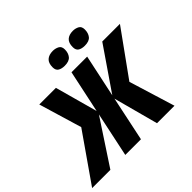

<svg xmlns="http://www.w3.org/2000/svg" viewBox="-267 -1172 1421 1421"><g transform="rotate(-45 443.5 -462.0)"><path d="M-59 0 203 -376 102 -714H276L368 -380L439 -714H603L532 -380L761 -714H946L692 -361L803 0H620L526 -351L452 0H288L362 -350L132 0ZM648 -783Q617 -783 597 -795Q577 -807 577 -839Q577 -883 599.5 -903.5Q622 -924 663 -924Q689 -924 711 -912.5Q733 -901 733 -868Q733 -831 714 -807Q695 -783 648 -783ZM438 -783Q407 -783 386.5 -795Q366 -807 366 -839Q366 -883 389 -903.5Q412 -924 453 -924Q479 -924 501.5 -912.5Q524 -901 524 -868Q524 -831 504.5 -807Q485 -783 438 -783Z"/></g></svg>

Font: Noto Sans Disp ExtBd
Style: Italic
Weight: 800
Italic angle: -12°
Designer: Monotype Design Team
Foundry: Monotype Imaging Inc.
Version: Version 2.000;GOOG;noto-source:20170915:90ef993387c0